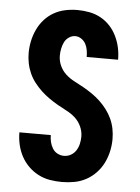

<svg xmlns="http://www.w3.org/2000/svg" viewBox="-53 -785 607 835"><g transform="rotate(5 250.0 -367.5)"><path d="M248 8Q222 8 195.5 3.5Q169 -1 145 -13.5Q121 -26 102 -45Q83 -64 70.5 -87.5Q58 -111 52 -137.5Q46 -164 46 -191H183Q183 -176 186.5 -161Q190 -146 198 -133Q206 -120 219.5 -113Q233 -106 248 -106Q264 -106 278 -114Q292 -122 300.5 -135.5Q309 -149 312.5 -165Q316 -181 316 -196Q316 -219 306 -240.5Q296 -262 279.5 -277Q263 -292 242.5 -302.5Q222 -313 202 -324.5Q182 -336 163.5 -349Q145 -362 128.5 -377.5Q112 -393 98 -411Q84 -429 74.5 -450Q65 -471 60.5 -493.5Q56 -516 56 -538Q56 -565 61.5 -591Q67 -617 78.5 -641.5Q90 -666 108 -686Q126 -706 149 -719Q172 -732 198.5 -737.5Q225 -743 252 -743Q278 -743 304 -738Q330 -733 353 -720.5Q376 -708 394 -688.5Q412 -669 423.5 -645Q435 -621 440.5 -595.5Q446 -570 446 -543H309Q309 -558 306.5 -572.5Q304 -587 297.5 -599.5Q291 -612 278.5 -620.5Q266 -629 252 -629Q237 -629 224 -620Q211 -611 204.5 -597.5Q198 -584 195 -569Q192 -554 192 -539Q192 -516 201.5 -495Q211 -474 228 -458.5Q245 -443 265.5 -432.5Q286 -422 305.5 -411Q325 -400 344 -387Q363 -374 379.5 -358.5Q396 -343 410 -324.5Q424 -306 433.5 -285.5Q443 -265 447.5 -242.5Q452 -220 452 -197Q452 -170 446 -143Q440 -116 428 -92Q416 -68 397 -48Q378 -28 354 -15Q330 -2 303 3Q276 8 248 8Z"/></g></svg>

Font: iosevka_custom_sans_ss08 Heavy
Style: Regular
Weight: 900
Designer: Belleve Invis
Foundry: Belleve Invis
Version: Version 10.3.0; ttfautohint (v1.8.3)